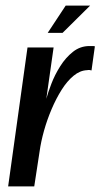

<svg xmlns="http://www.w3.org/2000/svg" viewBox="-20 -664 358 684"><path d="M9 0 78 -495H171L145 -312Q151 -334 163 -365.5Q175 -397 194.5 -428Q214 -459 240 -479.5Q266 -500 299 -500Q303 -500 309 -500Q315 -500 318 -499L306 -413Q304 -414 299.5 -414.5Q295 -415 290 -414Q265 -413 242 -394Q219 -375 199.5 -344Q180 -313 164 -275.5Q148 -238 137 -199Q126 -160 121 -124L102 0ZM150 -547 214 -644H301L203 -547Z"/></svg>

Font: Alumni Sans Thin SemiBold
Style: Italic
Weight: 600
Italic angle: -8°
Version: Version 1.016